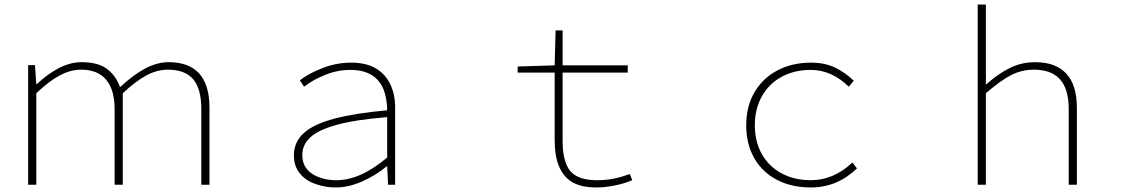

<svg xmlns="http://www.w3.org/2000/svg" viewBox="-20 -814 5040 846"><path d="M104 -527H134L140 -443H142Q188 -487 238.5 -513.5Q289 -540 340 -540Q411 -540 450.5 -511Q490 -482 509 -430Q567 -484 619.5 -512Q672 -540 723 -540Q903 -540 903 -339V0H867V-334Q867 -422 831.5 -464.5Q796 -507 719 -507Q672 -507 624.5 -481.5Q577 -456 521 -403V0H485V-334Q485 -418 448 -462.5Q411 -507 337 -507Q290 -507 242 -481Q194 -455 140 -403V0H104Z M1371 -3Q1327 -18 1301 -50Q1275 -82 1275 -129Q1275 -188 1318 -227Q1360 -266 1450.5 -290.5Q1541 -315 1686 -328Q1686 -373 1672 -415Q1638 -506 1523 -506Q1467 -506 1412.5 -484Q1358 -462 1320 -432L1301 -460Q1339 -490 1401 -514Q1463 -538 1526 -538Q1596 -538 1639 -511Q1680 -485 1700.5 -441Q1721 -397 1721 -341V0H1690L1686 -81H1684Q1634 -40 1574.5 -14Q1515 12 1459 12Q1413 12 1371 -3ZM1686 -120V-298Q1542 -286 1464 -264Q1384 -242 1348 -209.5Q1312 -177 1312 -131Q1312 -77 1355 -48.5Q1398 -20 1463 -20Q1568 -20 1686 -120Z M2497 -14Q2424 -62 2424 -195V-494H2261V-521L2424 -526L2428 -680H2459V-526H2746V-494H2459V-190Q2459 -136 2472 -100Q2484 -60 2517.5 -40Q2551 -20 2610 -20Q2651 -20 2685 -27Q2719 -34 2755 -47L2766 -20Q2731 -5 2688 3.5Q2645 12 2608 12Q2538 12 2497 -14Z M3268 -262Q3268 -346 3305 -408.5Q3342 -471 3407 -504.5Q3472 -538 3553 -538Q3614 -538 3659 -516.5Q3704 -495 3742 -458L3720 -432Q3644 -506 3553 -506Q3480 -506 3424 -475.5Q3368 -445 3337 -389.5Q3306 -334 3306 -262Q3306 -189 3337.5 -134Q3369 -79 3425 -49.5Q3481 -20 3553 -20Q3653 -20 3736 -98L3756 -72Q3669 12 3553 12Q3468 12 3403.5 -21.5Q3339 -55 3303.5 -117Q3268 -179 3268 -262Z M4288 -794H4324V-564V-441Q4378 -489 4429.5 -514.5Q4481 -540 4542 -540Q4631 -540 4678 -490Q4725 -440 4725 -339V0H4689V-334Q4689 -421 4651 -464Q4613 -507 4536 -507Q4481 -507 4434 -482.5Q4387 -458 4324 -403V0H4288Z"/></svg>

Font: Merged Yaku Han JP Thin
Style: Regular
Weight: 250
Designer: Ryoko NISHIZUKA 西塚涼子 (kana, bopomofo & ideographs); Paul D. Hunt (Latin, Greek & Cyrillic); Sandoll Communications 산돌커뮤니
Foundry: Adobe
Version: Version 2.004